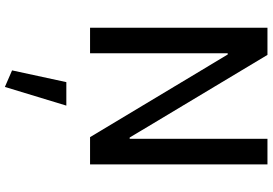

<svg xmlns="http://www.w3.org/2000/svg" viewBox="-176 -550 1056 743"><g transform="rotate(90 351.5 -179.0)"><path d="M252.9 301.8 316.9 329.6 389.2 91.8H298.3ZM517.6 -153.3H512.7L192.9 -686.5H87.9V0H186.5V-532.7H191.4L511.2 0H616.7V-686.5H517.6Z"/></g></svg>

Font: Estedad Medium
Style: Regular
Weight: 500
Designer: Amin Abedi
Version: Version 7.3